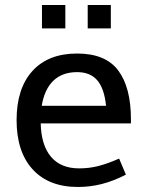

<svg xmlns="http://www.w3.org/2000/svg" viewBox="-20 -736 579 764"><path d="M287 -523Q400 -523 450.5 -455.5Q501 -388 501 -261V-245H142Q144 -158 183 -112Q222 -66 295 -66Q335 -66 372 -75.5Q409 -85 454 -105L481 -41Q430 -15 384 -3.5Q338 8 290 8Q174 8 110 -62Q46 -132 46 -258Q46 -384 109 -453.5Q172 -523 287 -523ZM146 -315H402Q395 -384 367 -416.5Q339 -449 287 -449Q228 -449 192.5 -415Q157 -381 146 -315ZM240 -716V-623H147V-716ZM421 -716V-623H329V-716Z"/></svg>

Font: Telex
Style: Regular
Weight: 400
Designer: Andres Torresi
Foundry: Andres Torresi
Version: Version 1.100